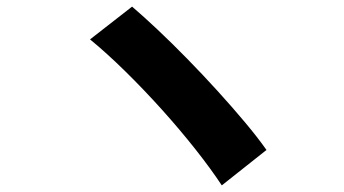

<svg xmlns="http://www.w3.org/2000/svg" viewBox="-20 -634 1040 580"><path d="M379 -614Q413 -585 456 -544.5Q499 -504 545.5 -456.5Q592 -409 637 -359.5Q682 -310 720.5 -264Q759 -218 785 -181L650 -74Q617 -124 570 -183.5Q523 -243 468.5 -303.5Q414 -364 358 -419Q302 -474 252 -515Z"/></svg>

Font: Noto Sans SC Thin ExtraBold
Style: Regular
Weight: 800
Version: Version 2.004-H2;hotconv 1.0.118;makeotfexe 2.5.65603